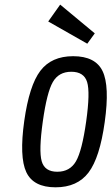

<svg xmlns="http://www.w3.org/2000/svg" viewBox="-20 -789 476 819"><path d="M83.4 -272.9Q61.9 -119.3 92.2 -54.6Q122.6 10 216.9 10Q310.1 10 357.9 -53.4Q405.7 -116.7 426.7 -268.3Q448.3 -421.9 417.6 -485.6Q387 -549.3 292 -549.3Q199.4 -549.3 152.1 -486.9Q104.7 -424.4 83.4 -272.9ZM162.6 -271Q180.1 -395.4 205.4 -439.1Q230.6 -482.9 284.1 -482.9Q338.1 -482.9 351.6 -439.1Q365.1 -395.4 347.6 -271Q330 -145.9 304.1 -101.1Q278.3 -56.4 224.3 -56.4Q170.7 -56.4 157.9 -101.1Q145 -145.9 162.6 -271ZM384.3 -646.7 236.7 -769.3 185.7 -697.4 352.3 -602.6Z"/></svg>

Font: Secuela ExtLt
Style: Italic
Weight: 200
Italic angle: -8°
Designer: Fernando Haro
Foundry: deFharo
Version: Version 1.704